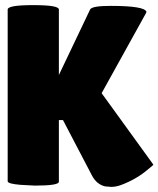

<svg xmlns="http://www.w3.org/2000/svg" viewBox="-20 -724 619 750"><path d="M210 -14Q210 1 116 1L60 -2Q10 -6 10 -16V-687Q10 -704 110 -704Q210 -704 210 -687V-431L332 -687Q339 -701 412 -701Q545 -701 552 -678Q552 -676 551 -674L377 -360L579 -81Q579 -79 560 -64Q514 -24 452 -1Q433 6 414 6L390 4Q358 -4 340 -37L226 -255H210Z"/></svg>

Font: Lilita One Rus
Style: Regular
Weight: 400
Designer: Juan Montoreano
Foundry: Juan Montoreano
Version: Version 1.002